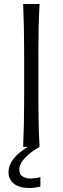

<svg xmlns="http://www.w3.org/2000/svg" viewBox="-20 -733 312 958"><path d="M95.5 0Q98 -60 99.2 -115.2Q100.5 -170.5 100.5 -236.5V-475Q100.5 -541 99.2 -597Q98 -653 95.5 -713H177.5Q174 -653 172.8 -597Q171.5 -541 171.5 -475V-236.5Q171.5 -170.5 172.8 -115.2Q174 -60 177.5 0ZM125 205Q76.5 205 49.5 183.5Q22.5 162 22.5 126.5Q22.5 55.5 127.5 -5.5V-21L161 -24L177.5 0Q136 22.5 106.2 53.2Q76.5 84 76.5 113Q76.5 136 91.5 146.5Q106.5 157 132 158Q164 156.5 181.5 150.5V198.5Q170 201 154.2 203Q138.5 205 125 205Z"/></svg>

Font: Commissioner Flair Light
Style: Regular
Weight: 300
Designer: Kostas Bartsokas
Foundry: Kostas Bartsokas
Version: Version 1.000; ttfautohint (v1.8.3)